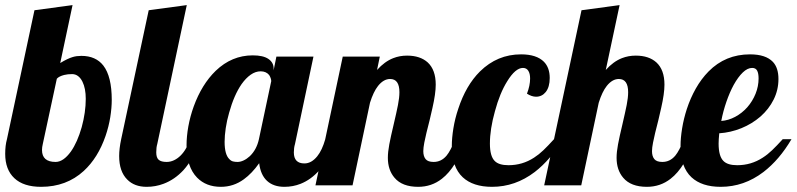

<svg xmlns="http://www.w3.org/2000/svg" viewBox="-27 -720 3095 746"><path d="M-6.8 -122.1Q-6.8 -154.8 0 -179.2L106.9 -680.2L254.9 -700.2L207 -475.1Q235.8 -492.7 255.9 -498.5Q270.5 -502.9 289.1 -502.9Q345.2 -502.9 374.5 -465.3Q407.2 -422.9 407.2 -332Q407.2 -300.8 401.4 -264.4Q395.5 -228 383.3 -192.4Q354 -106.9 298.3 -55.7Q231 5.9 132.8 5.9Q64.5 5.9 28.8 -27.6Q-6.8 -61 -6.8 -122.1ZM248.5 -131.3Q273.9 -167.5 290.5 -226.1Q306.2 -283.7 306.2 -335.9Q306.2 -376.5 293.5 -402.3Q286.6 -416.5 276.4 -424.3Q266.1 -432.1 252.9 -432.1Q235.8 -432.1 222.2 -428.7Q201.7 -423.3 193.8 -414.1L139.2 -160.2Q136.2 -147.9 136.2 -137.2Q136.2 -90.8 189 -90.8Q219.2 -90.8 248.5 -131.3Z M467.3 -22.5Q436 -53.7 436 -113.8Q436 -142.1 443.8 -179.2L550.8 -680.2L698.7 -700.2L584 -160.2Q580.1 -147.5 580.1 -127.9Q580.1 -107.4 589.6 -99.1Q599.1 -90.8 620.6 -90.8Q635.3 -90.8 649.2 -97.4Q663.1 -104 674.8 -115.7Q698.7 -139.6 710.9 -179.2H752.9Q726.1 -103.5 685.5 -58.6Q651.4 -22 608.4 -5.9Q577.1 5.9 543 5.9Q495.1 5.9 467.3 -22.5Z M738.8 -29.8Q697.8 -71.8 697.8 -154.8Q697.8 -189.9 704.8 -229Q711.9 -268.1 725.6 -306.2Q756.8 -392.1 811 -444.8Q873.5 -504.9 955.1 -504.9Q995.6 -504.9 1015.9 -491Q1036.1 -477.1 1036.1 -454.1V-446.8L1046.9 -500H1190.9L1119.1 -160.2Q1114.7 -145.5 1114.7 -127.9Q1114.7 -85 1155.8 -85Q1183.1 -85 1205.6 -112.8Q1224.6 -136.2 1236.8 -179.2H1278.8Q1252 -103 1213.9 -58.6Q1181.6 -22 1141.1 -5.9Q1111.3 5.9 1078.1 5.9Q1035.6 5.9 1010.5 -17.3Q985.4 -40.5 980 -85.9Q951.7 -45.9 920.4 -23.4Q880.4 5.9 831.1 5.9Q773.9 5.9 738.8 -29.8ZM943.8 -113.3Q970.2 -138.7 979 -179.2L1026.9 -404.8Q1026.9 -409.7 1024.7 -416.3Q1022.5 -422.9 1018.6 -428.7Q1006.8 -442.9 985.8 -442.9Q965.8 -442.9 947 -429.7Q928.2 -416.5 911.6 -393.1Q882.3 -350.6 863.3 -282.2Q854.5 -252 850.1 -222.4Q845.7 -192.9 845.7 -168.9Q845.7 -119.1 864.3 -101.6Q870.6 -94.7 878.4 -92.8Q886.2 -90.8 896 -90.8Q907.2 -90.8 919.7 -96.7Q932.1 -102.5 943.8 -113.3Z M1505.9 -29.3Q1480 -59.6 1480 -106.9Q1480 -129.4 1485.6 -159.2Q1491.2 -189 1502.4 -235.8Q1513.7 -283.7 1519.3 -312.3Q1524.9 -340.8 1524.9 -361.8Q1524.9 -413.1 1488.8 -413.1Q1463.4 -413.1 1441.9 -386.2Q1423.8 -363.3 1410.6 -320.8L1342.8 0H1198.7L1304.7 -500H1448.7L1438 -448.2Q1467.3 -481 1501 -494.1Q1525.9 -503.9 1554.7 -503.9Q1605.5 -503.9 1634.8 -477.5Q1666 -448.7 1666 -391.1Q1666 -356.4 1653.3 -300.8Q1649.9 -284.7 1642.1 -252.4Q1627.9 -198.2 1621.6 -166Q1617.7 -145.5 1617.7 -132.8Q1617.7 -112.8 1626.7 -101.8Q1635.7 -90.8 1657.7 -90.8Q1687.5 -90.8 1708 -115.2Q1723.6 -133.8 1741.7 -179.2H1783.7Q1746.6 -69.3 1689.9 -25.4Q1649.9 5.9 1597.7 5.9Q1535.6 5.9 1505.9 -29.3Z M1771 -31.2Q1728.5 -70.8 1728.5 -152.8Q1728.5 -183.6 1734.6 -221.4Q1740.7 -259.3 1753.4 -296.9Q1783.2 -388.2 1837.9 -442.4Q1905.3 -508.8 1997.6 -508.8Q2057.6 -508.8 2086.4 -480Q2108.9 -457 2108.9 -417Q2108.9 -381.8 2093.3 -362.3Q2078.6 -344.2 2055.7 -344.2Q2039.1 -344.2 2020.5 -356Q2032.7 -387.7 2032.7 -415Q2032.7 -434.1 2025.6 -445.1Q2018.6 -456.1 2004.9 -456.1Q1975.6 -456.1 1943.8 -404.3Q1915 -358.4 1896 -287.6Q1876.5 -218.3 1876.5 -162.1Q1876.5 -113.3 1895 -94.7Q1911.1 -78.1 1948.7 -78.1Q2002.9 -78.1 2047.9 -107.4Q2066.9 -119.6 2084.5 -136.5Q2102.1 -153.3 2125.5 -179.2H2159.7Q2112.3 -99.1 2050.8 -51.8Q1975.1 5.9 1884.8 5.9Q1811 5.9 1771 -31.2Z M2394.5 -29.3Q2368.7 -59.6 2368.7 -106.9Q2368.7 -129.4 2374.3 -159.2Q2379.9 -189 2391.1 -235.8Q2402.3 -283.7 2408 -312.3Q2413.6 -340.8 2413.6 -361.8Q2413.6 -413.1 2377.4 -413.1Q2352.1 -413.1 2330.6 -386.2Q2312.5 -363.3 2299.3 -320.8L2231.4 0H2087.4L2232.4 -680.2L2380.4 -700.2L2326.7 -448.2Q2356 -481 2389.6 -494.1Q2414.6 -503.9 2443.4 -503.9Q2494.1 -503.9 2523.4 -477.5Q2554.7 -448.7 2554.7 -391.1Q2554.7 -356.4 2542 -300.8Q2538.6 -284.7 2530.8 -252.4Q2516.6 -198.2 2510.3 -166Q2506.3 -145.5 2506.3 -132.8Q2506.3 -112.8 2515.4 -101.8Q2524.4 -90.8 2546.4 -90.8Q2576.2 -90.8 2596.7 -115.2Q2612.3 -133.8 2630.4 -179.2H2672.4Q2635.3 -69.3 2578.6 -25.4Q2538.6 5.9 2486.3 5.9Q2424.3 5.9 2394.5 -29.3Z M2659.7 -31.2Q2617.2 -70.8 2617.2 -152.8Q2617.2 -183.6 2623.3 -221.2Q2629.4 -258.8 2641.6 -296.4Q2655.3 -338.4 2676.5 -376Q2697.8 -413.6 2726.1 -442.4Q2791.5 -508.8 2887.2 -508.8Q2948.2 -508.8 2976.1 -479.5Q2997.6 -456.5 2997.6 -413.1Q2997.6 -370.6 2979 -333.3Q2960.4 -295.9 2927.7 -267.1Q2895 -238.8 2853.5 -221.9Q2812 -205.1 2767.6 -202.1Q2765.1 -176.8 2765.1 -162.1Q2765.1 -113.3 2783.7 -94.7Q2799.8 -78.1 2837.4 -78.1Q2891.6 -78.1 2936.5 -107.4Q2955.6 -119.6 2973.1 -136.5Q2990.7 -153.3 3014.2 -179.2H3048.3Q3001 -99.1 2939.5 -51.8Q2863.8 5.9 2773.4 5.9Q2699.7 5.9 2659.7 -31.2ZM2876.5 -303.2Q2897 -326.7 2908.7 -355.7Q2920.4 -384.8 2920.4 -415Q2920.4 -435.1 2914.8 -445.6Q2909.2 -456.1 2895.5 -456.1Q2877.4 -456.1 2859.1 -438.5Q2840.8 -420.9 2823.7 -390.1Q2808.1 -361.3 2795.4 -324.7Q2782.7 -288.1 2775.4 -250Q2803.2 -252 2829.6 -266.1Q2856 -280.3 2876.5 -303.2Z"/></svg>

Font: Pattaya
Style: Regular
Weight: 400
Designer: Pablo Impallari / Thai characters Designed by Thanarat Vachiruckul and Suppakit Chalermlarp
Foundry: Pablo Impallari
Version: Version 2.001